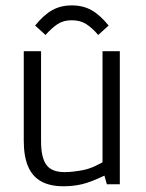

<svg xmlns="http://www.w3.org/2000/svg" viewBox="-20 -666 526 694"><path d="M209.5 7.3Q160.6 7.3 128.7 -10.5Q96.7 -28.3 81.3 -64.9Q65.9 -101.6 65.9 -157.2V-481H128.4V-154.8Q128.4 -96.7 147.5 -70.3Q166.5 -43.9 213.4 -43.9Q242.7 -43.9 280.8 -51.3Q318.8 -58.6 368.7 -90.3L350.6 -57.6V-481H413.1V0H366.2L357.4 -31.2Q308.6 -7.8 276.6 -0.2Q244.6 7.3 209.5 7.3ZM144.5 -539.6 106.9 -573.7Q138.2 -612.3 168.9 -629.4Q199.7 -646.5 239.7 -646.5Q279.8 -646.5 310.5 -629.4Q341.3 -612.3 372.6 -573.7L335 -539.6Q313.5 -564.9 291.7 -578.9Q270 -592.8 239.7 -592.8Q209.5 -592.8 188.5 -579.1Q167.5 -565.4 144.5 -539.6Z"/></svg>

Font: Anaheim
Style: Regular
Weight: 400
Designer: Vernon Adams
Foundry: Vernon Adams
Version: Version 2.001